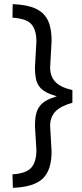

<svg xmlns="http://www.w3.org/2000/svg" viewBox="-20 -775 392 923"><path d="M155 -54 148 -170Q148 -202 153 -224.5Q158 -247 170 -263.5Q182 -280 202.5 -291.5Q223 -303 253 -312Q222 -321 201.5 -332Q181 -343 169 -359Q157 -375 152.5 -397.5Q148 -420 148 -452L155 -575Q155 -632 130.5 -659Q106 -686 40 -690L41 -755Q92 -753 127.5 -742.5Q163 -732 185.5 -711Q208 -690 218 -657.5Q228 -625 228 -579L221 -451Q221 -408 246 -381.5Q271 -355 328 -342V-281Q271 -265 246 -238.5Q221 -212 221 -169L228 -47Q228 43 185.5 83.5Q143 124 42 128L40 63Q106 59 130.5 31Q155 3 155 -54Z"/></svg>

Font: Sunflower Light
Style: Regular
Weight: 300
Designer: JIKJI
Foundry: JIKJI
Version: Version 1.00